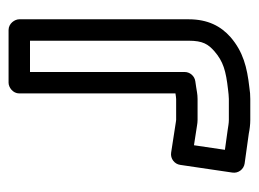

<svg xmlns="http://www.w3.org/2000/svg" viewBox="-98 -495 604 448"><g transform="rotate(90 204.0 -271.0)"><path d="M148 -39H75V-409C75 -442.5 83.3 -454.8 99.5 -469.2C123.5 -489.9 144.6 -496.1 189.8 -501.2C196.8 -501.9 203.9 -503 211 -503H260C267.3 -503 275.4 -501.4 283.5 -500.2L329.6 -493.8L318.9 -421.6L273 -428.7C268.6 -429.4 264.6 -430 260 -430H211C198.9 -430 190.4 -427.6 183.7 -426.8L169.5 -424.7C157.2 -423 148 -412 148 -400ZM173 11C183.7 11 198 1.1 198 -14V-378.4C202.4 -379.1 208.8 -380 211 -380H259.9C260 -380 261.8 -379.9 265 -379.3L336.2 -368.3C350 -366.2 362.8 -376 364.7 -389.4L382.7 -511.4C384.8 -525.1 374.9 -537.9 361.5 -539.8L291.3 -549.6C282.5 -551.5 270.1 -553 260 -553H211C201.7 -553 193.6 -552.4 183.6 -550.8C137 -545.5 100.8 -536.4 66.5 -506.8C41.4 -484.5 25 -454.5 25 -409V-14C25 -3.3 34.9 11 50 11Z"/></g></svg>

Font: Tape
Style: Regular
Weight: 500
Foundry: Cannot Into Space Fonts
Version: Version 0.97